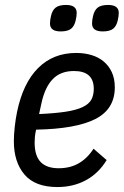

<svg xmlns="http://www.w3.org/2000/svg" viewBox="-20 -744 501 776"><path d="M212 12Q122 12 79 -38.5Q36 -89 36 -173Q36 -199 39.5 -231Q43 -263 49 -292Q73 -408 134 -469Q195 -530 288 -530Q321 -530 349.5 -521.5Q378 -513 399 -495.5Q420 -478 432 -452Q444 -426 444 -391Q444 -303 365.5 -263Q287 -223 126 -220Q122 -203 121 -190.5Q120 -178 120 -168Q120 -114 144.5 -89Q169 -64 217 -64Q264 -64 299 -84.5Q334 -105 358 -143L411 -97Q378 -43 327 -15.5Q276 12 212 12ZM279 -457Q225 -457 193.5 -424.5Q162 -392 148 -329L138 -283Q203 -286 245.5 -292.5Q288 -299 313.5 -311Q339 -323 349 -341Q359 -359 359 -385Q359 -457 279 -457ZM225 -617Q182 -617 182 -649Q182 -662 186 -679Q191 -702 204.5 -713Q218 -724 247 -724Q290 -724 290 -692Q290 -679 286 -662Q281 -639 267.5 -628Q254 -617 225 -617ZM395 -617Q352 -617 352 -649Q352 -662 356 -679Q361 -702 374.5 -713Q388 -724 417 -724Q460 -724 460 -692Q460 -679 456 -662Q451 -639 437.5 -628Q424 -617 395 -617Z"/></svg>

Font: IBM Plex Sans Cond Text
Style: Italic
Weight: 450
Width: 3
Italic angle: -11°
Designer: Mike Abbink, Paul van der Laan, Pieter van Rosmalen
Foundry: Bold Monday
Version: Version 1.3